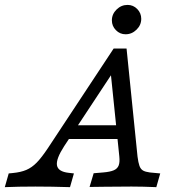

<svg xmlns="http://www.w3.org/2000/svg" viewBox="-94 -771 721 791"><path d="M189.5 -58.9 210.5 -56.5 194.4 0Q118.5 -2.4 51.6 -2.4Q-17.7 -2.4 -74.2 0L-58.1 -56.5L-41.9 -58.1Q-8.1 -61.3 14.5 -71Q37.1 -80.6 57.3 -101.2Q77.4 -121.8 103.2 -160.5L374.2 -571H427.4L472.6 -125.8Q475.8 -100.8 480.6 -87.5Q485.5 -74.2 495.2 -68.5Q504.8 -62.9 523.4 -60.5L566.1 -56.5L550 0Q494.4 -2.4 450 -2.4H448.4H444.4Q371 -2.4 336.3 -1.6Q305.6 -1.6 275 -0.8L291.9 -57.3L330.6 -60.5Q359.7 -62.9 374.6 -69.4Q389.5 -75.8 394.8 -89.1Q400 -102.4 397.6 -125.8L361.3 -479L383.1 -491.1L170.2 -168.5Q136.3 -116.1 140.7 -89.9Q145.2 -63.7 189.5 -58.9ZM206.5 -254.8H422.6L429.8 -198.4H169.4ZM366.9 -687.1Q366.9 -712.9 386.3 -731.9Q405.6 -750.8 431.5 -750.8Q454.8 -750.8 471.4 -733.9Q487.9 -716.9 487.9 -693.5Q487.9 -667.7 468.5 -648.8Q449.2 -629.8 423.4 -629.8Q400 -629.8 383.5 -646.8Q366.9 -663.7 366.9 -687.1Z"/></svg>

Font: Playfair Micro SmCond SmLight
Style: Italic
Weight: 360
Width: 4
Italic angle: -15.6°
Designer: Claus Eggers Sørensen
Foundry: Claus Eggers Sørensen
Version: Version 2.203;Glyphs 3.3 (3326)